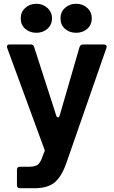

<svg xmlns="http://www.w3.org/2000/svg" viewBox="-20 -797 605 1019"><path d="M86 202Q70 202 70 186V104Q70 88 86 88H131Q158 88 173 81.5Q188 75 199 51L213 14Q217 9 217 2Q217 -5 214 -9L18 -543Q17 -546 17 -550Q17 -561 31 -561H143Q158 -561 161 -548L278 -185Q281 -174 288 -174Q294 -174 297 -185L402 -547Q407 -561 420 -561H532Q540 -561 544 -556Q548 -551 545 -543L333 66Q307 141 269.5 171.5Q232 202 163 202ZM90 -700Q90 -733 114 -755Q138 -777 173 -777Q207 -777 231.5 -755Q256 -733 256 -700Q256 -666 232 -644.5Q208 -623 173 -623Q138 -623 114 -644Q90 -665 90 -700ZM301 -700Q301 -733 325 -755Q349 -777 384 -777Q419 -777 443 -755Q467 -733 467 -700Q467 -665 443 -644Q419 -623 384 -623Q349 -623 325 -644Q301 -665 301 -700Z"/></svg>

Font: Open Sauce Two
Style: Bold
Weight: 700
Designer: Alfredo Marco Pradil
Foundry: Creative Sauce Fz LLC
Version: Version 1.477